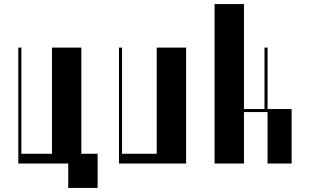

<svg xmlns="http://www.w3.org/2000/svg" viewBox="-20 -804 1524 944"><path d="M380 -570V-48H460V120H315.5V0H70V-570H85V-48H235.5V-570Z M565 -570H580V-48H750.5V-570H895V0H565Z M1035 -784H1179.5V-268H1280.5V-570H1295.5V-268H1413.8V0H1295.5V-253H1179.5V0H1035Z"/></svg>

Font: Facade Sud
Style: Regular
Weight: 100
Designer: Éléonore Fines
Foundry: Velvetyne Type Foundry
Version: Version 1.001;Glyphs 3.2 (3202)